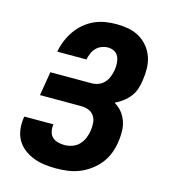

<svg xmlns="http://www.w3.org/2000/svg" viewBox="-111 -832 823 930"><g transform="rotate(15 300.0 -367.5)"><path d="M256 8Q227 8 198.5 4.5Q170 1 143.5 -9Q117 -19 95 -35.5Q73 -52 59 -75.5Q45 -99 41 -127.5Q37 -156 41 -185L43 -195H189L188 -191Q186 -174 190 -157.5Q194 -141 205.5 -130.5Q217 -120 233 -116Q249 -112 266 -112Q285 -112 305 -119Q325 -126 339 -141Q353 -156 360.5 -174.5Q368 -193 371 -212Q374 -232 372.5 -251.5Q371 -271 361 -286Q351 -301 333.5 -308Q316 -315 296 -315H89L109 -435H316Q333 -435 350 -441.5Q367 -448 379 -461.5Q391 -475 397.5 -491.5Q404 -508 407 -525Q410 -543 409 -560Q408 -577 401.5 -592Q395 -607 380.5 -615Q366 -623 348 -623Q333 -623 317 -617Q301 -611 289.5 -599Q278 -587 271.5 -571.5Q265 -556 262 -541V-540H116V-542Q121 -570 132 -596.5Q143 -623 159.5 -647Q176 -671 199 -690.5Q222 -710 248.5 -722Q275 -734 303 -738.5Q331 -743 358 -743Q389 -743 419 -737.5Q449 -732 474 -717.5Q499 -703 517.5 -680.5Q536 -658 545.5 -630.5Q555 -603 555.5 -572Q556 -541 551 -510Q548 -489 541 -468Q534 -447 520 -429Q506 -411 487.5 -397Q469 -383 448 -373Q465 -363 478.5 -349Q492 -335 501 -317.5Q510 -300 514.5 -280Q519 -260 518 -240Q518 -228 517 -216Q516 -204 514 -192Q510 -164 499 -135.5Q488 -107 469 -83Q450 -59 424.5 -40.5Q399 -22 371.5 -11Q344 0 314.5 4Q285 8 256 8Z"/></g></svg>

Font: Iosevka Heavy Extended Oblique
Style: Regular
Weight: 900
Width: 7
Italic angle: -9°
Monospace: yes
Designer: Belleve Invis
Foundry: Belleve Invis
Version: Version 32.5.0; ttfautohint (v1.8.4)